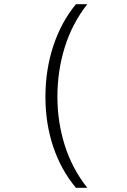

<svg xmlns="http://www.w3.org/2000/svg" viewBox="-20 -734 603 913"><path d="M341 159Q270 74 233 -36.5Q196 -147 196 -273Q196 -402 233.5 -515.5Q271 -629 341 -714H395Q323 -622 288 -509.5Q253 -397 253 -274Q253 -154 288 -43Q323 68 395 159Z"/></svg>

Font: Noto Sans Mono SemiCondensed Light
Style: Regular
Weight: 300
Width: 4
Designer: Monotype Design Team
Foundry: Monotype Imaging Inc.
Version: Version 2.014; ttfautohint (v1.8.4.7-5d5b)